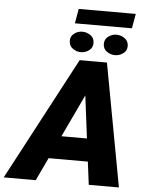

<svg xmlns="http://www.w3.org/2000/svg" viewBox="-120 -1055 845 1106"><g transform="rotate(5 302.5 -502.0)"><path d="M390.6 -553.2 128.9 0H-56.2L320.8 -710.9H439ZM435.5 0 363.3 -570.3 367.2 -710.9H478.5L609.9 0ZM473.6 -265.1 450.2 -132.8H95.2L118.7 -265.1ZM619.6 -1004.4 604.5 -919.9H274.9L289.6 -1004.4ZM254.4 -814.9Q253.4 -842.8 274.2 -858.9Q294.9 -875 320.8 -875.5Q346.2 -876 368.4 -861.1Q390.6 -846.2 391.6 -818.4Q392.6 -790 371.6 -773.9Q350.6 -757.8 324.7 -757.3Q299.3 -756.8 277.3 -772Q255.4 -787.1 254.4 -814.9ZM451.2 -814.9Q450.7 -842.8 471.7 -858.9Q492.7 -875 518.1 -875.5Q543.5 -876 565.9 -860.8Q588.4 -845.7 589.4 -818.4Q590.3 -790 569.3 -773.9Q548.3 -757.8 522.5 -757.3Q496.6 -756.8 474.4 -771.7Q452.1 -786.6 451.2 -814.9Z"/></g></svg>

Font: Roboto Black
Style: Italic
Weight: 900
Italic angle: -12°
Designer: Christian Robertson
Foundry: Google
Version: Version 3.0; 2020